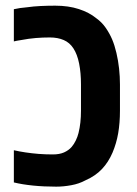

<svg xmlns="http://www.w3.org/2000/svg" viewBox="-20 -661 491 690"><path d="M182.1 9.8Q137.7 9.8 98.9 5.9Q60.1 2 29.8 -5.4V-121.1Q48.8 -116.7 71.5 -113.3Q94.2 -109.9 118.9 -107.9Q143.6 -106 169.9 -106Q193.8 -106 210.2 -113.3Q226.6 -120.6 237.3 -132.8Q246.1 -143.1 252.4 -156.2Q258.8 -169.4 262.2 -183.1Q266.6 -200.7 268.8 -220.7Q271 -240.7 271 -263.2V-357.9Q271 -398.9 264.4 -432.4Q257.8 -465.8 243.7 -487.3Q230.5 -507.8 209 -517.1Q187.5 -526.4 159.2 -526.4Q133.3 -526.4 108.9 -524.4Q84.5 -522.5 53.2 -516.6Q46.9 -515.6 41 -514.6Q35.2 -513.7 29.8 -512.2V-627.9Q41 -630.4 52.2 -632.1Q63.5 -633.8 76.7 -634.8Q100.6 -638.2 126 -639.4Q151.4 -640.6 178.7 -640.6Q226.1 -640.6 263.4 -628.4Q300.8 -616.2 325.7 -595.7Q345.7 -581.5 359.6 -561.5Q373.5 -541.5 382.8 -520Q392.1 -498 398.4 -470.7Q404.8 -443.4 408 -414.3Q411.1 -385.3 411.1 -357.4V-263.2Q411.1 -219.7 404.8 -182.6Q398.4 -145.5 384.3 -112.3Q369.6 -78.1 346.4 -53.5Q323.2 -28.8 286.6 -12.7Q264.2 -0.5 236.1 4.6Q208 9.8 182.1 9.8Z"/></svg>

Font: Open Sans SemiCondensed
Style: Bold
Weight: 700
Width: 4
Designer: Monotype Design Team
Foundry: Monotype Imaging Inc.
Version: Version 3.003